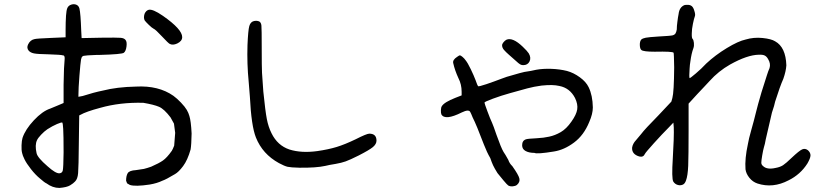

<svg xmlns="http://www.w3.org/2000/svg" viewBox="-20 -758 4040 936"><path d="M322.3 -733.4Q336.9 -740.2 350.1 -735.8Q363.3 -731.4 367.2 -716.8Q373 -693.4 376 -607.4L377.9 -572.3L473.6 -574.2Q550.8 -575.2 567.9 -573.7Q585 -572.3 591.8 -563.5Q599.6 -554.7 596.7 -531.7Q593.8 -508.8 584 -501Q576.2 -493.2 463.9 -490.2Q460 -490.2 451.2 -490.2Q397.5 -488.3 387.7 -485.8Q377.9 -483.4 376 -470.7Q376 -468.8 375 -467.8Q372.1 -451.2 367.2 -388.7Q362.3 -326.2 362.3 -293.9V-286.1L382.8 -290Q437.5 -307.6 481.4 -316.4Q549.8 -334 642.6 -335.9Q698.2 -338.9 743.7 -327.6Q789.1 -316.4 825.2 -291Q842.8 -278.3 862.3 -257.8Q881.8 -237.3 890.6 -222.2Q899.4 -207 903.3 -192.4Q911.1 -168 914.1 -107.4Q913.1 -51.8 909.2 -29.3Q894.5 22.5 872.6 51.8Q850.6 81.1 833 90.8Q789.1 117.2 771.5 123Q745.1 135.7 710 141.6Q639.6 152.3 613.3 143.6L599.6 135.7L594.7 123Q594.7 99.6 602.5 86.4Q610.4 73.2 642.6 71.3Q659.2 69.3 681.6 65.4Q697.3 61.5 716.8 54.7Q754.9 38.1 774.4 24.4Q793.9 10.7 817.4 -22.5Q822.3 -30.3 829.1 -47.9Q831.1 -66.4 834 -110.4L828.1 -155.3L811.5 -185.5Q780.3 -226.6 755.4 -237.3Q730.5 -248 678.7 -256.8Q565.4 -259.8 468.8 -232.4Q399.4 -213.9 372.1 -198.2L366.2 -195.3L364.3 -59.6Q363.3 56.6 360.8 85.9Q358.4 115.2 345.7 127Q337.9 135.7 321.8 145.5Q305.7 155.3 269.5 158.2Q236.3 158.2 206.1 135.7Q198.2 132.8 174.8 112.3Q152.3 93.8 130.9 66.4Q109.4 39.1 99.6 19Q89.8 -1 87.9 -11.7Q84 -26.4 85 -49.8Q85.9 -73.2 89.8 -85.9Q103.5 -127 145 -171.4Q186.5 -215.8 224.6 -228.5Q237.3 -233.4 264.6 -245.1L290 -255.9V-344.7Q291 -411.1 292 -423.3Q293 -435.5 294.9 -465.8Q297.9 -489.3 285.2 -488.3Q279.3 -491.2 216.8 -493.2Q163.1 -494.1 146 -497.6Q128.9 -501 120.1 -510.7Q108.4 -524.4 117.2 -542Q127.9 -563.5 148.4 -567.4Q158.2 -570.3 230.5 -573.2L299.8 -576.2V-614.3Q299.8 -648.4 301.8 -681.6Q303.7 -708 308.1 -718.3Q312.5 -728.5 322.3 -733.4ZM288.1 -129.9Q286.1 -158.2 284.2 -160.2Q280.3 -163.1 257.8 -153.3Q235.4 -143.6 210.9 -127.9Q195.3 -117.2 180.2 -101.1Q165 -85 160.2 -74.2Q149.4 -50.8 158.2 -11.7Q162.1 9.8 211.9 52.7Q251 87.9 269.5 86.9Q283.2 85.9 286.1 72.8Q289.1 59.6 290 -14.6Q290 -99.6 288.1 -129.9ZM704.1 -710Q723.6 -715.8 774.4 -680.7Q868.2 -615.2 868.2 -577.1Q868.2 -557.6 843.8 -545.9Q822.3 -536.1 807.6 -543.9Q800.8 -546.9 769.5 -580.6Q738.3 -614.3 728.5 -618.2Q720.7 -622.1 705.6 -636.7Q690.4 -651.4 685.5 -658.2Q678.7 -670.9 684.6 -690.4Q691.4 -706.1 704.1 -710Z M1217.8 -655.3Q1230.5 -658.2 1241.2 -654.3Q1241.2 -654.3 1242.2 -654.3Q1252.9 -649.4 1254.4 -633.3Q1255.9 -617.2 1255.9 -525.4Q1255.9 -522.5 1255.9 -518.6Q1255.9 -431.6 1257.3 -403.3Q1258.8 -375 1263.7 -311.5Q1273.4 -215.8 1280.8 -177.7Q1288.1 -139.6 1303.7 -108.4Q1333 -48.8 1390.6 -29.3Q1449.2 -10.7 1527.3 -21.5Q1581.1 -29.3 1621.1 -41.5Q1661.1 -53.7 1713.9 -79.1Q1767.6 -106.4 1780.3 -106.4Q1815.4 -106.4 1815.4 -72.3Q1815.4 -55.7 1797.9 -41Q1780.3 -26.4 1728.5 0Q1685.5 21.5 1665 28.8Q1644.5 36.1 1616.2 41Q1585 45.9 1565.4 50.8Q1521.5 60.5 1439.5 59.6Q1397.5 58.6 1382.3 55.2Q1367.2 51.8 1339.8 37.1Q1259.8 -6.8 1227.5 -87.9Q1205.1 -144.5 1198.2 -286.1Q1195.3 -327.1 1192.4 -358.4Q1183.6 -447.3 1186.5 -538.1Q1189.5 -610.4 1195.3 -630.9Q1201.2 -651.4 1217.8 -655.3Z M2449.2 -564.5Q2479.5 -577.1 2528.3 -530.3Q2550.8 -508.8 2557.6 -498Q2570.3 -476.6 2561.5 -458.5Q2552.7 -440.4 2530.3 -440.4Q2522.5 -440.4 2515.6 -444.3Q2508.8 -448.2 2494.1 -461.9Q2479.5 -475.6 2460.9 -491.2Q2446.3 -503.9 2437 -514.6Q2427.7 -525.4 2427.7 -537.1Q2427.7 -543.9 2434.6 -552.2Q2441.4 -560.5 2449.2 -564.5ZM2208 -480.5Q2218.8 -488.3 2221.7 -488.3Q2225.6 -488.3 2234.9 -480.5Q2244.1 -472.7 2250 -463.9Q2259.8 -452.1 2274.9 -420.9Q2290 -389.6 2298.8 -366.2Q2307.6 -340.8 2310.5 -337.9Q2313.5 -335 2351.1 -347.7Q2388.7 -360.4 2426.8 -375Q2452.1 -384.8 2471.7 -389.6Q2521.5 -404.3 2536.1 -407.2Q2570.3 -412.1 2594.7 -418Q2627 -423.8 2668 -422.4Q2709 -420.9 2744.1 -412.1Q2776.4 -403.3 2806.6 -381.3Q2836.9 -359.4 2849.6 -333Q2869.1 -293 2870.1 -234.4Q2870.1 -203.1 2852.5 -163.1Q2826.2 -98.6 2778.3 -63Q2730.5 -27.3 2680.7 -19.5Q2598.6 -5.9 2585 -12.7Q2558.6 -12.7 2542 -22Q2525.4 -31.2 2525.4 -49.8Q2525.4 -73.2 2544.9 -79.1Q2553.7 -82 2595.7 -84Q2631.8 -85.9 2657.2 -91.8Q2685.5 -97.7 2713.4 -113.8Q2741.2 -129.9 2765.6 -165Q2790 -199.2 2793.9 -224.6Q2797.9 -250 2783.2 -280.3Q2757.8 -329.1 2707 -338.9Q2690.4 -342.8 2669.9 -343.3Q2649.4 -343.8 2620.1 -340.8Q2583 -335.9 2550.3 -327.1Q2517.6 -318.4 2465.8 -303.7Q2423.8 -292 2382.8 -276.9Q2341.8 -261.7 2341.8 -257.8Q2341.8 -253.9 2356 -215.8Q2370.1 -177.7 2378.9 -159.2Q2384.8 -146.5 2400.4 -100.6Q2422.9 -37.1 2434.6 -17.6Q2442.4 -6.8 2458 21.5Q2463.9 39.1 2477.5 51.8Q2507.8 94.7 2511.7 111.3Q2516.6 128.9 2500 143.6Q2492.2 149.4 2479.5 150.4Q2466.8 151.4 2458 146.5Q2452.1 142.6 2434.1 121.1Q2416 99.6 2405.3 85.9Q2390.6 62.5 2383.8 47.9Q2377 33.2 2370.1 12.7Q2353.5 -15.6 2338.9 -53.7Q2302.7 -149.4 2284.2 -185.5Q2281.2 -192.4 2277.3 -202.1L2272.5 -211.9Q2265.6 -226.6 2231.4 -210Q2149.4 -168.9 2131.8 -200.2Q2128.9 -207 2129.4 -220.7Q2129.9 -234.4 2133.8 -240.2Q2145.5 -259.8 2200.2 -281.2L2230.5 -293V-310.5Q2230.5 -346.7 2214.8 -377Q2197.3 -415 2189.5 -450.2Q2185.5 -465.8 2208 -480.5Z M3317.4 -733.4Q3321.3 -734.4 3333 -734.4Q3344.7 -734.4 3352.5 -728Q3360.4 -721.7 3365.2 -704.1Q3371.1 -686.5 3367.2 -677.7Q3363.3 -668 3357.9 -641.6Q3352.5 -615.2 3352.5 -595.7Q3351.6 -572.3 3356.4 -568.4Q3361.3 -563.5 3362.8 -548.8Q3364.3 -534.2 3360.4 -523.4Q3350.6 -497.1 3345.7 -459Q3342.8 -443.4 3341.8 -423.3Q3340.8 -403.3 3340.3 -391.1Q3339.8 -378.9 3342.8 -377Q3344.7 -377 3372.1 -399.9Q3399.4 -422.9 3422.9 -448.2Q3466.8 -489.3 3522.9 -523.4Q3579.1 -557.6 3615.2 -565.4Q3654.3 -577.1 3697.3 -572.8Q3740.2 -568.4 3758.8 -556.6Q3810.5 -528.3 3813.5 -439.5Q3811.5 -410.2 3798.8 -374Q3782.2 -336.9 3758.8 -262.7Q3755.9 -246.1 3743.2 -209Q3728.5 -143.6 3712.9 -78.1Q3709 -54.7 3704.1 -40Q3700.2 -26.4 3695.8 -0.5Q3691.4 25.4 3691.4 35.2Q3691.4 44.9 3700.2 51.8Q3719.7 70.3 3761.7 60.5Q3783.2 56.6 3797.4 47.4Q3811.5 38.1 3838.9 11.7Q3876 -23.4 3890.6 -29.8Q3905.3 -36.1 3918.9 -25.4Q3931.6 -13.7 3931.2 0Q3930.7 13.7 3916 39.1Q3881.8 92.8 3824.2 121.1Q3748 161.1 3672.9 136.7Q3649.4 128.9 3633.3 108.9Q3617.2 88.9 3614.3 67.4Q3610.4 15.6 3626 -55.7Q3629.9 -80.1 3642.6 -124.5Q3655.3 -168.9 3666 -212.9Q3672.9 -242.2 3692.4 -308.6Q3713.9 -377.9 3718.8 -391.6Q3725.6 -413.1 3731.4 -425.8Q3738.3 -447.3 3724.6 -469.7Q3717.8 -482.4 3708 -487.3Q3698.2 -492.2 3678.7 -491.2Q3623 -490.2 3539.1 -443.4Q3482.4 -411.1 3439.5 -363.3Q3434.6 -358.4 3412.6 -334.5Q3390.6 -310.5 3378.9 -298.8L3336.9 -252.9V-123Q3336.9 1 3335 49.8Q3333 98.6 3324.2 122.1Q3319.3 135.7 3311.5 140.6Q3299.8 147.5 3285.6 144Q3271.5 140.6 3262.7 127.9Q3257.8 120.1 3257.3 90.8Q3256.8 61.5 3259.8 15.6Q3262.7 -30.3 3264.2 -74.7Q3265.6 -119.1 3264.6 -137.7L3262.7 -160.2L3239.3 -135.7Q3209 -105.5 3168 -60.1Q3127 -14.6 3124 -7.8Q3116.2 9.8 3096.7 4.9Q3059.6 -5.9 3061.5 -38.1Q3064.5 -57.6 3080.1 -74.2Q3092.8 -89.8 3106.4 -105.5Q3123 -127.9 3189.5 -195.3L3252.9 -262.7L3257.8 -280.3Q3265.6 -308.6 3266.6 -429.7Q3265.6 -498 3263.7 -501Q3258.8 -507.8 3171.9 -505.9Q3115.2 -505.9 3106.4 -514.6Q3099.6 -520.5 3099.1 -538.6Q3098.6 -556.6 3106.4 -565.4Q3113.3 -571.3 3128.4 -574.2Q3143.6 -577.1 3191.4 -580.1Q3249 -583 3259.8 -585.9Q3269.5 -588.9 3273.4 -595.7Q3277.3 -602.5 3279.3 -614.3Q3279.3 -630.9 3282.2 -651.4Q3285.2 -675.8 3288.1 -689.5Q3292 -723.6 3317.4 -733.4Z"/></svg>

Font: JasonHandwriting4
Style: Regular
Weight: 400
Version: Version 1.01.21